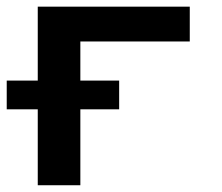

<svg xmlns="http://www.w3.org/2000/svg" viewBox="-38 -548 658 568"><path d="M314.5 -224.6V-309.6H199.7V-425.3H523.4V-528.3H73.7V-309.6H-18.1V-224.6H73.7V0H199.7V-224.6Z"/></svg>

Font: Roboto Mono SemiBold
Style: Regular
Weight: 600
Monospace: yes
Designer: Google
Version: Version 3.000